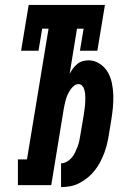

<svg xmlns="http://www.w3.org/2000/svg" viewBox="-20 -755 540 783"><path d="M229 8V-89Q241 -89 252.5 -95.5Q264 -102 272.5 -112Q281 -122 286.5 -134Q292 -146 296.5 -157.5Q301 -169 303.5 -181Q306 -193 308 -206Q311 -225 314.5 -244.5Q318 -264 321 -283Q322 -292 323.5 -301Q325 -310 326 -319Q327 -328 327.5 -337.5Q328 -347 328 -356Q328 -365 327 -373.5Q326 -382 323.5 -390.5Q321 -399 315 -405.5Q309 -412 300 -412Q290 -412 281.5 -405Q273 -398 267 -389Q261 -380 256.5 -370.5Q252 -361 249 -351Q246 -341 244 -331Q242 -321 240 -311L189 0H53V-105H90L178 -638H152L137 -548H66L97 -735H408L377 -548H306L321 -638H294L264 -454Q270 -465 277.5 -475.5Q285 -486 295 -494Q305 -502 317 -505.5Q329 -509 341 -509Q365 -509 386 -495.5Q407 -482 419 -461.5Q431 -441 436 -417.5Q441 -394 442 -368.5Q443 -343 440.5 -317.5Q438 -292 434 -267L424 -206Q421 -187 416.5 -168Q412 -149 405 -130.5Q398 -112 388.5 -94Q379 -76 366.5 -60Q354 -44 338 -31Q322 -18 304 -8.5Q286 1 267 4.5Q248 8 229 8Z"/></svg>

Font: Iosevka Slab Extrabold Oblique
Style: Regular
Weight: 800
Italic angle: -9°
Monospace: yes
Designer: Belleve Invis
Foundry: Belleve Invis
Version: Version 11.1.1; ttfautohint (v1.8.3)